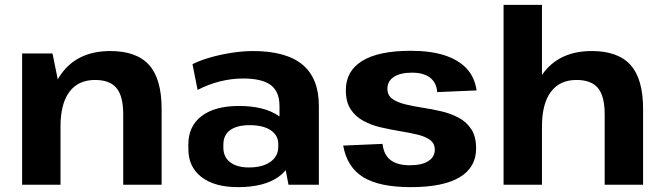

<svg xmlns="http://www.w3.org/2000/svg" viewBox="-20 -760 2729 790"><path d="M487 -290Q487 -364 459.5 -397.5Q432 -431 371 -431Q302 -431 265.5 -382Q229 -333 229 -240L173 -159V-228Q173 -384 240.5 -467Q308 -550 434 -550Q542 -550 593.5 -492.5Q645 -435 645 -312V0H487ZM71 -540H196L229 -378V0H71Z M1130 -194V-324Q1130 -383 1094 -410Q1058 -437 980 -437Q933 -437 885 -425Q837 -413 793 -390L772 -496Q804 -512 846.5 -524Q889 -536 935 -543Q981 -550 1021 -550Q1157 -550 1224.5 -494Q1292 -438 1292 -324V0H1167ZM959 10Q863 10 809 -31.5Q755 -73 755 -147V-166Q755 -241 809.5 -282.5Q864 -324 963 -324Q1067 -324 1126 -283.5Q1185 -243 1185 -169V-149Q1185 -74 1125.5 -32Q1066 10 959 10ZM1004 -71Q1060 -71 1092.5 -94Q1125 -117 1125 -156V-167Q1125 -203 1094 -224Q1063 -245 1007 -245Q956 -245 927.5 -225Q899 -205 899 -164V-153Q899 -114 927 -92.5Q955 -71 1004 -71Z M1670 10Q1541 10 1474.5 -31Q1408 -72 1392 -161L1554 -168Q1559 -123 1587 -101.5Q1615 -80 1667 -80Q1715 -80 1742 -97Q1769 -114 1769 -144Q1769 -170 1749 -184.5Q1729 -199 1696.5 -206.5Q1664 -214 1625 -220.5Q1586 -227 1547 -236Q1508 -245 1475.5 -262.5Q1443 -280 1423 -310Q1403 -340 1403 -389Q1403 -468 1470.5 -509.5Q1538 -551 1670 -551Q1752 -551 1809 -532.5Q1866 -514 1899.5 -478.5Q1933 -443 1941 -388L1779 -381Q1776 -420 1749.5 -440.5Q1723 -461 1675 -461Q1627 -461 1600.5 -443.5Q1574 -426 1574 -395Q1574 -368 1594 -353.5Q1614 -339 1646.5 -331Q1679 -323 1718 -317Q1757 -311 1796 -302Q1835 -293 1867.5 -275.5Q1900 -258 1919.5 -228Q1939 -198 1939 -149Q1939 -71 1871 -30.5Q1803 10 1670 10Z M2468 -290Q2468 -364 2440.5 -397.5Q2413 -431 2352 -431Q2283 -431 2246.5 -382Q2210 -333 2210 -240L2153 -159L2154 -228Q2154 -384 2221.5 -467Q2289 -550 2415 -550Q2523 -550 2574.5 -492.5Q2626 -435 2626 -312V0H2468ZM2052 -740H2210V-378V0H2052Z"/></svg>

Font: Pathway Extreme 28pt
Style: Bold
Weight: 700
Designer: Eduardo Rodriguez Tunni
Foundry: Eduardo Rodriguez Tunni
Version: Version 1.001;gftools[0.9.26]